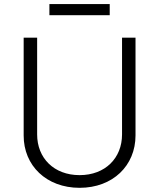

<svg xmlns="http://www.w3.org/2000/svg" viewBox="-20 -913 784 946"><path d="M520.6 -893.1H223.4V-838.1H520.6ZM581.3 -727.3V-250.4C581.3 -134.6 498.9 -50.1 372.2 -50.1C245.4 -50.1 163 -134.6 163 -250.4V-727.3H96.6V-245.7C96.2 -97.3 208.5 12.4 372.2 12.4C536.2 12.4 647.7 -97.3 647.7 -245.7V-727.3Z"/></svg>

Font: TID UI Light
Style: Regular
Weight: 300
Designer: The TID Project Authors
Foundry: Bakken & Bæck
Version: Version 1.001;hotconv 1.0.109;makeotfexe 2.5.65596